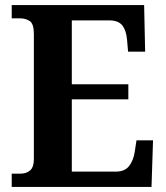

<svg xmlns="http://www.w3.org/2000/svg" viewBox="-20 -734 650 754"><path d="M26 0V-52H60Q84 -52 98.5 -65Q113 -78 113 -109V-600Q113 -641 96.5 -651.5Q80 -662 59 -662H26V-714H546L550 -531H483L479 -577Q476 -614 460.5 -634Q445 -654 408 -654H262V-403H484V-344H262V-60H434Q470 -60 487 -82Q504 -104 509 -137L516 -183H581L575 0Z"/></svg>

Font: Noto Serif Sinhala SemiCondensed
Style: Bold
Weight: 700
Width: 4
Designer: Jelle Bosma - Monotype Design Team
Foundry: Monotype Imaging Inc.
Version: Version 2.007; ttfautohint (v1.8.4.7-5d5b)